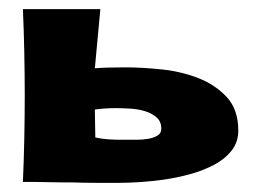

<svg xmlns="http://www.w3.org/2000/svg" viewBox="-20 -396 573 419"><path d="M187 -247Q198 -248 216 -248.5Q234 -249 254 -249Q290 -249 333 -244.5Q376 -240 413 -225.5Q450 -211 475 -184Q500 -157 500 -111Q500 -86 485.5 -67.5Q471 -49 447.5 -36.5Q424 -24 395 -16Q366 -8 337.5 -4Q309 0 283.5 1.5Q258 3 242 3Q215 3 188.5 3Q162 3 136 2Q126 2 112 2Q98 2 83 1.5Q68 1 54 1Q40 1 30 1Q32 -44 33 -93Q34 -142 34 -187Q34 -232 33 -281.5Q32 -331 30 -376H199ZM188 -96Q201 -93 215.5 -92Q230 -91 244 -91H253Q264 -91 277.5 -91Q291 -91 303 -93Q315 -95 323.5 -100Q332 -105 332 -115Q332 -131 321.5 -140Q311 -149 296 -153.5Q281 -158 263.5 -159Q246 -160 232 -160Q209 -160 187 -157Z"/></svg>

Font: CAT Rhythmus
Style: Regular
Weight: 400
Designer: Peter Wiegel nach alter Vorlage
Foundry: Peter Wiegel
Version: 1.000